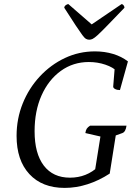

<svg xmlns="http://www.w3.org/2000/svg" viewBox="-20 -906 676 938"><path d="M149 -265Q149 -156 194 -97Q239 -38 322 -38Q403 -38 461 -93L442 -60L474 -260L484 -236L397 -256Q399 -270 404 -277.5Q409 -285 420 -292H598Q594 -262 578 -256L528 -238L548 -260L516 -58Q464 -24 408 -6Q352 12 296 12Q186 12 123.5 -55.5Q61 -123 61 -242Q61 -326 91 -400.5Q121 -475 174.5 -532.5Q228 -590 297 -622.5Q366 -655 444 -655Q491 -655 532.5 -642.5Q574 -630 605 -606L566 -466Q552 -466 542.5 -471Q533 -476 533 -483L541 -582L552 -557Q533 -577 495 -590Q457 -603 414 -603Q337 -603 277 -559.5Q217 -516 183 -440Q149 -364 149 -265ZM416 -712Q408 -712 400.5 -716Q393 -720 382 -735Q371 -750 350 -781.5Q329 -813 294 -868Q294 -875 301 -880.5Q308 -886 314 -886L438 -778H415L574 -886Q579 -886 583.5 -880.5Q588 -875 588 -868Q535 -813 504.5 -781.5Q474 -750 457.5 -735Q441 -720 432.5 -716Q424 -712 416 -712Z"/></svg>

Font: Petrona
Style: Italic
Weight: 400
Italic angle: -9°
Designer: Ringo R. Seeber
Foundry: Ringo R. Seeber
Version: Version 2.001; ttfautohint (v1.8.3)